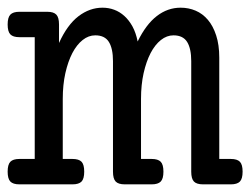

<svg xmlns="http://www.w3.org/2000/svg" viewBox="-22 -482 654 502"><path d="M132.3 -369.6Q153.8 -417 183.1 -439.5Q212.4 -461.9 246.1 -461.9Q262.2 -461.9 276.6 -456.5Q291 -451.2 303.2 -440.2Q315.4 -429.2 324.5 -412.6Q333.5 -396 337.9 -373.5Q359.9 -418.5 388.2 -440.2Q416.5 -461.9 450.2 -461.9Q471.2 -461.9 489.5 -454.1Q507.8 -446.3 521.5 -430.2Q535.2 -414.1 543.2 -389.4Q551.3 -364.7 551.3 -331.1V-66.4H581.5Q598.1 -66.4 605.2 -59.1Q612.3 -51.8 612.3 -33.2Q612.3 -14.6 605.2 -7.3Q598.1 0 581.5 0H508.8Q492.2 0 485.1 -7.3Q478 -14.6 478 -33.2V-322.3Q478 -355 467.3 -372.3Q456.5 -389.6 431.6 -389.6Q414.1 -389.6 398.7 -377.4Q383.3 -365.2 371.8 -343.3Q360.4 -321.3 353.5 -290.8Q346.7 -260.3 346.7 -223.1V-66.4H374.5Q391.1 -66.4 398.2 -59.1Q405.3 -51.8 405.3 -33.2Q405.3 -14.6 398.2 -7.3Q391.1 0 374.5 0H304.2Q287.6 0 280.5 -7.3Q273.4 -14.6 273.4 -33.2V-322.3Q273.4 -355 262.7 -372.3Q252 -389.6 227.1 -389.6Q209.5 -389.6 194.1 -377.4Q178.7 -365.2 167.2 -343.3Q155.8 -321.3 148.9 -290.8Q142.1 -260.3 142.1 -223.1V-66.4H167.5Q184.1 -66.4 191.2 -59.1Q198.2 -51.8 198.2 -33.2Q198.2 -14.6 191.2 -7.3Q184.1 0 167.5 0H28.8Q12.2 0 5.1 -7.3Q-2 -14.6 -2 -33.2Q-2 -51.8 5.1 -59.1Q12.2 -66.4 28.8 -66.4H68.8V-384.8H28.8Q12.2 -384.8 5.1 -392.1Q-2 -399.4 -2 -418Q-2 -436.5 5.1 -443.8Q12.2 -451.2 28.8 -451.2H101.6Q118.2 -451.2 125.2 -443.8Q132.3 -436.5 132.3 -418Z"/></svg>

Font: Courier Prime
Style: Regular
Weight: 400
Designer: Alan Dague-Greene
Foundry: Quote-Unquote Apps
Version: Version 1.203